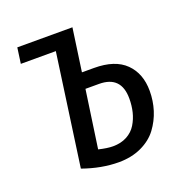

<svg xmlns="http://www.w3.org/2000/svg" viewBox="-103 -619 695 724"><g transform="rotate(-20 244.5 -257.0)"><path d="M287.1 -354Q371.1 -354 413.1 -312.5Q455.1 -271 455.1 -201.2Q455.1 -161.1 443.6 -124.5Q432.1 -87.9 408.9 -56.6Q385.7 -25.4 345.7 -6.6Q305.7 12.2 253.9 12.2Q185.5 12.2 110.8 -14.2L173.8 -463.9L172.9 -462.9H33.2L42 -525.9H263.2L238.8 -354ZM253.9 -51.8Q286.1 -51.8 310.1 -64.7Q334 -77.6 347.4 -99.6Q360.8 -121.6 366.9 -146.7Q373 -171.9 373 -200.2Q373 -291 284.2 -291H230L196.8 -60.1Q231 -51.8 253.9 -51.8Z"/></g></svg>

Font: Fira Sans Compressed Book
Style: Italic
Weight: 350
Width: 3
Italic angle: -8°
Designer: Carrois Corporate & Edenspiekermann AG
Foundry: Carrois Corporate GbR & Edenspiekermann AG
Version: Version 4.203;PS 004.203;hotconv 1.0.88;makeotf.lib2.5.64775